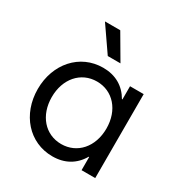

<svg xmlns="http://www.w3.org/2000/svg" viewBox="-173 -857 945 998"><g transform="rotate(30 299.0 -358.0)"><path d="M290 -64.5C193.4 -64.5 126 -142.6 126 -252C126 -361.3 193.4 -439.5 290 -439.5C385.7 -439.5 454.1 -362.3 454.1 -252C454.1 -141.6 385.7 -64.5 290 -64.5ZM532.2 0V-503.9H450.2V-424.8H447.3C412.6 -484.9 356.4 -517.6 282.2 -517.6C142.6 -517.6 42 -403.3 42 -252C42 -100.6 142.6 13.7 282.2 13.7C356.4 13.7 412.6 -19 447.3 -79.1H450.2V0ZM271.5 -582H347.7L260.7 -730.5H168.9Z"/></g></svg>

Font: Wanted Sans
Style: Regular
Weight: 400
Designer: Original Design by Kil Hyung-jin and Kang Hanbin, Wanted Lab, Inc; Hangeul from Source Han Sans by Jang Soo-young and Ka
Foundry: Wanted Lab, Inc.
Version: Version 1.001;Glyphs 3.2 (3227)